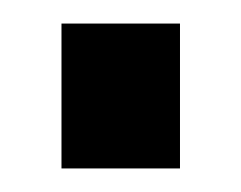

<svg xmlns="http://www.w3.org/2000/svg" viewBox="-20 -143 205 163"><path d="M32.2 0V-123H132.8V0Z"/></svg>

Font: Teko
Style: Regular
Weight: 400
Designer: Manushi Parikh, Jonny Pinhorn
Foundry: Indian Type Foundry
Version: Version 2.000;PS 1.0;hotconv 1.0.79;makeotf.lib2.5.61930